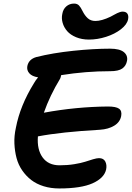

<svg xmlns="http://www.w3.org/2000/svg" viewBox="-20 -1020 737 1073"><path d="M477.1 -798.8Q437 -798.8 405.3 -812Q373.5 -825.2 355.5 -845.9Q337.4 -866.7 330.1 -892.1Q322.8 -917.5 328.1 -941.9Q332.5 -968.8 350.6 -984.4Q368.7 -1000 394 -1000Q411.6 -1000 421.6 -989.3Q431.6 -978.5 440.9 -959Q453.6 -933.1 470.5 -918Q487.3 -902.8 513.2 -902.8Q547.9 -902.8 598.1 -926.8Q603.5 -929.7 616.5 -936.8Q629.4 -943.8 635 -946.5Q640.6 -949.2 649.2 -952.1Q657.7 -955.1 665 -955.1Q684.1 -955.1 691.9 -943.6Q699.7 -932.1 695.8 -912.1Q689.9 -882.8 655.5 -856.2Q621.1 -829.6 572.8 -814.2Q524.4 -798.8 477.1 -798.8ZM311 33.2Q264.2 33.2 223.9 20.8Q183.6 8.3 154.5 -14.2Q125.5 -36.6 104 -67.9Q82.5 -99.1 72.5 -136.7Q62.5 -174.3 60.5 -217.3Q58.6 -260.3 68.8 -306.2Q92.3 -429.7 169.9 -555.2Q177.2 -568.8 192.9 -587.9Q159.2 -592.8 143.8 -610.4Q128.4 -627.9 132.8 -650.9Q140.6 -689 183.1 -701.2Q274.9 -724.1 389.2 -736.1Q503.4 -748 595.2 -748Q648.4 -748 671.9 -729Q695.3 -710 689.9 -680.2Q684.6 -651.9 663.3 -637Q642.1 -622.1 596.2 -622.1Q459 -622.1 321.8 -600.1Q319.3 -586.4 315.9 -580.1Q258.8 -486.3 225.1 -390.1Q405.3 -423.3 583 -424.8Q628.4 -424.8 645.5 -412.4Q662.6 -399.9 657.2 -371.1Q650.4 -336.9 617.9 -317.4Q585.4 -297.9 539.1 -294.9Q322.8 -282.7 191.9 -257.8Q186 -184.6 218 -140.4Q250 -96.2 313 -96.2Q356.4 -96.2 395.3 -102.5Q434.1 -108.9 456.3 -116.2Q478.5 -123.5 499.8 -129.9Q521 -136.2 533.2 -136.2Q558.6 -136.2 568.4 -117.4Q578.1 -98.6 573.2 -73.2Q562.5 -24.9 497.8 4.2Q433.1 33.2 311 33.2Z"/></svg>

Font: Shantell Sans Irregular
Style: Italic
Weight: 600
Italic angle: -11.31°
Designer: Stephen Nixon, Anya Danilova, Shantell Martin
Foundry: Arrow Type
Version: Version 1.006;[9816181b4]